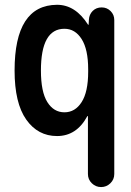

<svg xmlns="http://www.w3.org/2000/svg" viewBox="-20 -550 540 790"><path d="M245.1 -431.6Q148.4 -431.6 148.4 -259.8Q148.4 -171.9 174.8 -129.9Q201.2 -87.9 245.1 -87.9Q289.1 -87.9 315.9 -129.9Q342.8 -171.9 342.8 -254.9V-264.6Q342.8 -346.7 315.9 -389.2Q289.1 -431.6 245.1 -431.6ZM214.8 9.8Q135.7 9.8 87.9 -58.1Q40 -126 40 -259.8Q40 -529.3 214.8 -530.3Q290 -530.3 341.8 -449.2Q341.8 -448.2 343.8 -448.2H344.7L345.7 -467.8Q346.7 -490.2 361.3 -504.9Q376 -519.5 398.4 -519.5Q419.9 -519.5 435.1 -504.4Q450.2 -489.3 450.2 -467.8V166Q450.2 188.5 434.1 204.1Q418 219.7 396 219.7Q374 219.7 357.9 204.1Q341.8 188.5 341.8 166V-72.3H340.8Q338.9 -72.3 338.9 -71.3Q294.9 9.8 214.8 9.8Z"/></svg>

Font: Rounded Mgen+ 2m medium
Style: Regular
Weight: 500
Designer: [Source Han Sans]
Ryoko NISHIZUKA  (kana & ideographs); Paul D. Hunt (Latin, Greek & Cyrillic); Wenlong ZHANG  (bopomofo
Version: Version 1.059.20150602